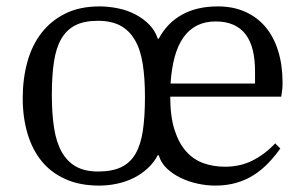

<svg xmlns="http://www.w3.org/2000/svg" viewBox="-20 -570 951 600"><path d="M291 -550Q230 -550 185 -528Q140 -506 110 -467.5Q80 -429 65.5 -376.5Q51 -324 51 -263Q51 -203 66 -152.5Q81 -102 110.5 -66Q140 -30 185 -10Q230 10 290 10Q318 10 346 4Q374 -2 398 -14Q422 -26 441.5 -44Q461 -62 473 -85H476Q483 -61 501.5 -43.5Q520 -26 545 -14Q570 -2 598 4Q626 10 653 10Q689 10 719.5 1Q750 -8 774.5 -24Q799 -40 819 -61Q839 -82 856 -106L840 -122Q808 -88 769.5 -68.5Q731 -49 683 -49Q647 -49 616 -60Q585 -71 562 -96.5Q539 -122 525.5 -164Q512 -206 512 -268H859Q862 -288 862.5 -294.5Q863 -301 863 -311Q863 -367 849 -411.5Q835 -456 809 -486.5Q783 -517 745.5 -533.5Q708 -550 661 -550Q595 -550 548.5 -524Q502 -498 476 -449H473Q465 -474 446.5 -493Q428 -512 403 -525Q378 -538 348.5 -544Q319 -550 291 -550ZM142 -274Q142 -333 148.5 -376.5Q155 -420 171.5 -448.5Q188 -477 215.5 -491Q243 -505 286 -505Q328 -505 356 -490Q384 -475 401.5 -445Q419 -415 426 -370.5Q433 -326 433 -267Q433 -206 426.5 -162Q420 -118 403.5 -89.5Q387 -61 358.5 -47.5Q330 -34 287 -34Q245 -34 217.5 -49.5Q190 -65 173 -95Q156 -125 149 -170Q142 -215 142 -274ZM654 -503Q686 -503 709.5 -492.5Q733 -482 748 -462Q763 -442 770 -413Q777 -384 777 -346V-309H513Q516 -356 526 -392.5Q536 -429 553.5 -453.5Q571 -478 596 -490.5Q621 -503 654 -503Z"/></svg>

Font: GradeGX
Style: Regular
Weight: 100
Width: 1
Designer: Adam Twardoch
Foundry: Adam Twardoch
Version: Version 2.002; DEVELOPMENT